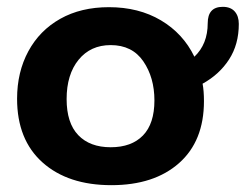

<svg xmlns="http://www.w3.org/2000/svg" viewBox="-20 -539 719 562"><path d="M573 -294Q577 -273 577 -243Q577 -126 504 -61.5Q431 3 306 3Q179 3 104.5 -63.5Q30 -130 30 -250Q30 -328 63 -389Q96 -450 156.5 -484Q217 -518 299 -518Q386 -518 451 -479.5Q516 -441 549 -373Q588 -410 588 -471Q588 -519 632 -519Q655 -519 667 -505.5Q679 -492 679 -469Q679 -409 650.5 -365Q622 -321 573 -294ZM432 -245Q432 -312 399.5 -359.5Q367 -407 304 -407Q245 -407 210 -364Q175 -321 175 -249Q175 -179 209 -143.5Q243 -108 304 -108Q365 -108 398.5 -142.5Q432 -177 432 -245Z"/></svg>

Font: Mali
Style: Bold
Weight: 700
Designer: Kitiyaporn Chalermlarp | Katatrad Aksorn Co.,Ltd.
Foundry: Cadson Demak Co.,Ltd.
Version: Version 1.000; ttfautohint (v1.6)